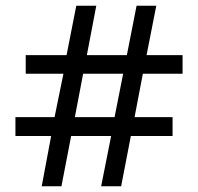

<svg xmlns="http://www.w3.org/2000/svg" viewBox="-20 -652 693 672"><path d="M159 -176H34V-242H171L202 -394H70V-459H213L247 -632H317L284 -459H424L458 -632H527L493 -459H619V-394H480L451 -242H584V-176H438L404 0H334L369 -176H229L195 0H126ZM381 -242 411 -394H271L242 -242Z"/></svg>

Font: korean15
Style: Book
Weight: 400
Designer: Jelle Bosma - Monotype Design Team
Foundry: Monotype Imaging Inc.
Version: Version 2.003